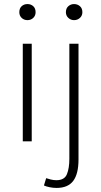

<svg xmlns="http://www.w3.org/2000/svg" viewBox="-20 -695 497 944"><path d="M92 0V-480H136V0ZM115 -596Q98 -596 86.5 -607Q75 -618 75 -635Q75 -654 86.5 -664.5Q98 -675 115 -675Q132 -675 143.5 -664.5Q155 -654 155 -635Q155 -618 143.5 -607Q132 -596 115 -596ZM258 229Q241 229 224 225.5Q207 222 196 217L207 181Q216 184 229.5 187.5Q243 191 257 191Q297 191 309 161.5Q321 132 321 86V-480H366V89Q366 160 340 194.5Q314 229 258 229ZM344 -596Q328 -596 316 -607Q304 -618 304 -635Q304 -654 316 -664.5Q328 -675 344 -675Q361 -675 373 -664.5Q385 -654 385 -635Q385 -618 373 -607Q361 -596 344 -596Z"/></svg>

Font: CV Source Sans Light
Style: Regular
Weight: 300
Designer: Paul D. Hunt
Foundry: Adobe Systems Incorporated
Version: Version 3.001